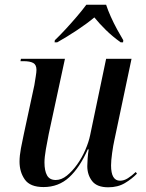

<svg xmlns="http://www.w3.org/2000/svg" viewBox="-20 -786 622 816"><path d="M440 10Q392 10 371.5 -16.5Q351 -43 351 -80Q351 -93 352.5 -113.5Q354 -134 357 -151H353Q319 -74 274 -32.5Q229 9 165 9Q108 9 85.5 -23Q63 -55 63 -99Q63 -124 69 -156Q75 -188 81 -215L126 -424Q129 -443 132 -461.5Q135 -480 135 -489Q135 -511 121 -518.5Q107 -526 80 -526H67L69 -536H256L187 -216Q181 -187 175 -152Q169 -117 169 -96Q169 -60 180 -40.5Q191 -21 217 -21Q241 -21 264 -39.5Q287 -58 307.5 -86.5Q328 -115 342.5 -148.5Q357 -182 363 -211L431 -536H539L466 -190Q461 -168 456.5 -135.5Q452 -103 452 -83Q452 -18 490 -18Q507 -18 523.5 -28.5Q540 -39 557 -55L562 -48Q541 -26 511 -8Q481 10 440 10ZM213 -615Q234 -635 258.5 -661.5Q283 -688 306.5 -715.5Q330 -743 347 -766H431Q438 -744 450.5 -716Q463 -688 478 -660.5Q493 -633 504 -615L503 -606H493Q458 -631 430 -658.5Q402 -686 381 -712Q350 -686 307 -657.5Q264 -629 223 -606H212Z"/></svg>

Font: Noto Serif Display SemiCondensed Medium
Style: Italic
Weight: 500
Width: 4
Italic angle: -12°
Designer: Monotype Design Team
Foundry: Monotype Imaging Inc.
Version: Version 2.009